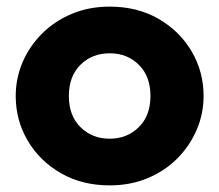

<svg xmlns="http://www.w3.org/2000/svg" viewBox="-20 -545 663 580"><path d="M311.5 15Q228 15 164 -21.8Q100 -58.5 63.8 -120Q27.5 -181.5 27.5 -255Q27.5 -308.5 48.2 -357Q69 -405.5 107 -443.5Q145 -481.5 197 -503.2Q249 -525 311.5 -525Q395 -525 458.8 -488.2Q522.5 -451.5 558.8 -390Q595 -328.5 595 -255Q595 -201.5 574.2 -153Q553.5 -104.5 515.8 -66.5Q478 -28.5 426 -6.8Q374 15 311.5 15ZM311.5 -126Q364 -126 399.2 -160.8Q434.5 -195.5 434.5 -255Q434.5 -314.5 399.5 -349.2Q364.5 -384 311.5 -384Q258 -384 223 -349.2Q188 -314.5 188 -255Q188 -195.5 223.2 -160.8Q258.5 -126 311.5 -126Z"/></svg>

Font: Geologica
Style: Bold
Weight: 700
Designer: Sindre Bremnes, Frode Helland
Foundry: Monokrom Skriftforlag AS
Version: Version 1.010; ttfautohint (v1.8.4.7-5d5b);gftools[0.9.28]